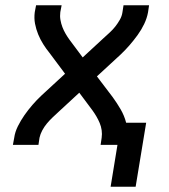

<svg xmlns="http://www.w3.org/2000/svg" viewBox="-20 -550 640 729"><path d="M495 159H400L426 0H362L366 -27Q368 -41 366 -55.5Q364 -70 358.5 -83Q353 -96 346 -108Q339 -120 331 -131L281 -198L202 -125Q191 -115 179.5 -104Q168 -93 158 -81Q148 -69 140.5 -55Q133 -41 130 -27L126 0H29L34 -27Q37 -49 48 -71Q59 -93 73 -113Q87 -133 103 -151.5Q119 -170 137 -187L227 -270L168 -349Q155 -365 144 -382.5Q133 -400 125 -419.5Q117 -439 113 -460Q109 -481 112 -504L117 -530H214L209 -504Q207 -489 209.5 -474.5Q212 -460 217 -447Q222 -434 229 -422Q236 -410 244 -399L294 -332L373 -405Q384 -415 396 -426Q408 -437 417.5 -449Q427 -461 435 -475Q443 -489 445 -504L449 -530H546L542 -503Q538 -481 527.5 -459Q517 -437 502.5 -417Q488 -397 472 -378.5Q456 -360 438 -343L348 -260L408 -181Q424 -159 438 -135Q452 -111 459 -84H535Z"/></svg>

Font: Iosevka Curly Medium Extended
Style: Italic
Weight: 500
Width: 7
Italic angle: -9°
Monospace: yes
Designer: Belleve Invis
Foundry: Belleve Invis
Version: Version 11.1.0; ttfautohint (v1.8.3)